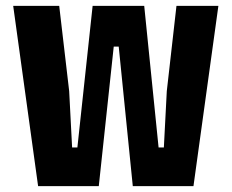

<svg xmlns="http://www.w3.org/2000/svg" viewBox="-20 -635 790 655"><path d="M110 0 25 -615H182L216 -324L226 -132H244L296 -615H472L521 -132H539L549 -324L582 -615H725L640 0H433L385 -476H368L317 0Z"/></svg>

Font: Martian Mono SemiExpanded SemiExpanded
Style: Bold
Weight: 700
Width: 6
Monospace: yes
Version: Version 1.000